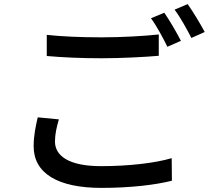

<svg xmlns="http://www.w3.org/2000/svg" viewBox="-20 -872 1040 936"><path d="M208 -702V-599C288 -592 374 -588 476 -588C570 -588 685 -594 754 -600V-704C680 -696 573 -690 476 -690C373 -690 281 -694 208 -702ZM267 -290 164 -300C155 -261 144 -213 144 -159C144 -28 260 44 475 44C616 44 740 29 818 9L817 -101C736 -77 608 -62 472 -62C318 -62 248 -111 248 -182C248 -218 256 -252 267 -290ZM781 -810 716 -783C744 -745 776 -685 796 -644L862 -673C842 -712 806 -774 781 -810ZM895 -852 831 -825C859 -788 891 -730 913 -687L978 -716C959 -752 921 -815 895 -852Z"/></svg>

Font: Noto Sans CJK TC Medium
Style: Regular
Weight: 500
Designer: Ryoko NISHIZUKA 西塚涼子 (kana, bopomofo & ideographs); Paul D. Hunt (Latin, Greek & Cyrillic); Sandoll Communications 산돌커뮤니
Foundry: Adobe
Version: Version 2.004;hotconv 1.0.118;makeotfexe 2.5.65603